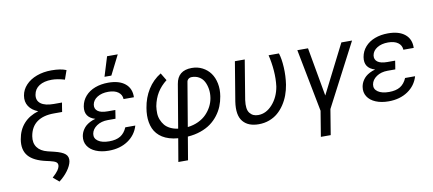

<svg xmlns="http://www.w3.org/2000/svg" viewBox="-82 -1090 3629 1610"><g transform="rotate(-10 1733.0 -284.5)"><path d="M532.7 -717.3 505.7 -640.6Q444.2 -659.1 396.3 -659.1Q330.3 -659.1 289.4 -633Q248.6 -606.9 240.8 -558.9Q232.6 -509.6 268.6 -482.8Q304.7 -456 378.6 -456H448.2L442.5 -423.3L435.4 -377.8H365.8Q274.1 -377.8 220.3 -338.4Q166.5 -299 153.4 -220.9Q144.2 -164.8 171.3 -126.8Q198.5 -88.8 258.5 -73.9L311.8 -61.1Q379.3 -44.7 404.8 -21.7Q430.4 1.4 424 40.5Q417.3 76.7 387.3 117.7Q357.2 158.7 312.5 193.2L262.1 150.6Q297.6 118.3 310.7 98.9Q323.9 79.5 326.7 63.9Q330.3 41.9 315.9 30.4Q301.5 18.8 261.4 9.9L235.8 4.3Q127.8 -18.8 83.6 -71.4Q39.4 -123.9 54 -211.6Q67.1 -290.8 114.2 -343.2Q161.2 -395.6 239 -418.7Q185.7 -439.3 160.7 -478Q135.7 -516.7 144.2 -568.2Q152.3 -617.9 188.4 -656.4Q224.4 -695 281.2 -716.1Q338.1 -737.2 407 -737.2Q486.5 -737.2 532.7 -717.3Z M869.3 -261.4H869L866.5 -244.3H801.1Q745 -244.3 706.1 -217.9Q667.3 -191.4 660.5 -152Q654.5 -113.6 687.9 -90.2Q721.2 -66.8 782.7 -66.8Q842 -66.8 878.2 -89.1Q914.4 -111.5 934.7 -159.1H1019.9Q997.5 -81.7 929.7 -35.9Q861.9 9.9 765.6 9.9Q703.1 9.9 656.1 -9.8Q609 -29.5 586.3 -65.5Q563.6 -101.6 571 -147.7Q573.5 -162.3 578.7 -175.8Q583.8 -189.3 593.8 -204.2Q603.7 -219.1 617.5 -231.4Q631.4 -243.6 652.5 -254.8Q673.7 -266 699.6 -272.7Q607.2 -300.1 622.2 -392Q630.7 -441.8 663 -478.2Q695.3 -514.6 745.6 -533.6Q795.8 -552.6 858 -552.6Q951 -552.6 1001.6 -511Q1052.2 -469.5 1049.7 -394.9H961.6Q959.9 -432.9 929.3 -455.1Q898.8 -477.3 845.2 -477.3Q789.1 -477.3 751.6 -453.8Q714.1 -430.4 707.4 -392Q702.1 -356.9 728.3 -336.8Q754.6 -316.8 812.5 -316.8H877.8ZM836.6 -606.5 887.8 -772.7H978.7L894.9 -606.5Z M1322.4 204.5 1355.8 8.2Q1315 5 1281.6 -5.3Q1248.2 -15.6 1223.7 -31.1Q1199.2 -46.5 1180.9 -67.5Q1162.6 -88.4 1152 -112.9Q1141.3 -137.4 1136.2 -166Q1131 -194.6 1131.6 -225Q1132.1 -255.3 1137.8 -288.4Q1151.6 -373.9 1194.2 -442.3Q1236.9 -510.7 1305.4 -552.6L1343.8 -488.6Q1294 -449.9 1264 -401.3Q1234 -352.6 1221.6 -288.4Q1217.3 -257.5 1218.2 -228.3Q1219.1 -199.2 1229.8 -172.8Q1240.4 -146.3 1257.6 -125.5Q1274.9 -104.8 1303.6 -90.4Q1332.4 -76 1369.3 -71L1431.8 -440.3Q1449.6 -552.6 1569.6 -552.6Q1619 -552.6 1659.8 -531.4Q1700.6 -510.3 1726.9 -474.1Q1753.2 -437.9 1763.7 -386.4Q1774.1 -334.9 1764.2 -277Q1757.1 -233.3 1741.3 -194.2Q1725.5 -155.2 1698.3 -119.7Q1671.2 -84.2 1634.9 -57.5Q1598.7 -30.9 1548.3 -13.3Q1497.9 4.3 1437.9 8.5L1404.8 204.5ZM1451.3 -70.3Q1501.4 -76 1542.8 -95.7Q1584.2 -115.4 1611.9 -144.2Q1639.6 -172.9 1657 -206.7Q1674.4 -240.4 1680.4 -277Q1687.1 -317.5 1681.1 -353.9Q1675.1 -390.3 1660.5 -417.6Q1646 -445 1619 -461.1Q1592 -477.3 1556.8 -477.3Q1539.1 -477.3 1527.5 -467.5Q1516 -457.7 1514.2 -443.2Z M1936.1 -545.5H2019.9L1964.5 -210.2Q1959.2 -170.5 1962.9 -142.9Q1966.6 -115.4 1980.3 -98.5Q1994 -81.7 2011.5 -74.2Q2029.1 -66.8 2051.1 -66.8Q2119 -66.8 2172.8 -127.1Q2226.6 -187.5 2241.5 -277Q2249.6 -341.6 2244.1 -411.2Q2238.6 -480.8 2223 -545.5H2311.1Q2326.7 -498.9 2330.8 -424.5Q2334.9 -350.1 2323.9 -277Q2316.4 -231.2 2301.1 -189.8Q2285.9 -148.4 2261.4 -111.7Q2236.9 -74.9 2205.6 -48.1Q2174.4 -21.3 2132.5 -5.7Q2090.6 9.9 2042.6 9.9Q1997.9 9.9 1964.3 -3.2Q1930.8 -16.3 1908.4 -43.3Q1886 -70.3 1879.1 -112.2Q1872.2 -154.1 1880.7 -211.6Z M2467.7 -545.5H2558.6L2632.5 -130.7L2842.7 -545.5H2933.6L2655.2 -11.4L2619.7 204.5H2535.9L2571.4 -11.4Z M3251.8 -261.4H3251.4L3248.9 -244.3H3183.6Q3127.5 -244.3 3088.6 -217.9Q3049.7 -191.4 3043 -152Q3036.9 -113.6 3070.3 -90.2Q3103.7 -66.8 3165.1 -66.8Q3224.4 -66.8 3260.7 -89.1Q3296.9 -111.5 3317.1 -159.1H3402.3Q3380 -81.7 3312.1 -35.9Q3244.3 9.9 3148.1 9.9Q3085.6 9.9 3038.5 -9.8Q2991.5 -29.5 2968.8 -65.5Q2946 -101.6 2953.5 -147.7Q2956 -162.3 2961.1 -175.8Q2966.3 -189.3 2976.2 -204.2Q2986.2 -219.1 3000 -231.4Q3013.8 -243.6 3035 -254.8Q3056.1 -266 3082 -272.7Q2989.7 -300.1 3004.6 -392Q3013.1 -441.8 3045.5 -478.2Q3077.8 -514.6 3128 -533.6Q3178.3 -552.6 3240.4 -552.6Q3333.5 -552.6 3384.1 -511Q3434.7 -469.5 3432.2 -394.9H3344.1Q3342.3 -432.9 3311.8 -455.1Q3281.2 -477.3 3227.6 -477.3Q3171.5 -477.3 3134.1 -453.8Q3096.6 -430.4 3089.8 -392Q3084.5 -356.9 3110.8 -336.8Q3137.1 -316.8 3195 -316.8H3260.3Z"/></g></svg>

Font: Karasuma Gothic
Style: Italic
Weight: 400
Italic angle: -9.39999°
Designer: Rasmus Andersson / Ryoko Nishizuka
Foundry: Genbu
Version: Version 1.00